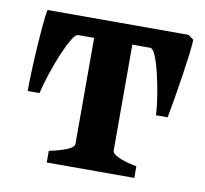

<svg xmlns="http://www.w3.org/2000/svg" viewBox="-59 -517 619 580"><g transform="rotate(10 250.5 -227.0)"><path d="M119.6 0V-35.6Q152.8 -42.5 174.1 -51.3Q195.3 -60.1 195.3 -70.3V-395.5H146.5Q138.7 -395.5 127.4 -377.2Q116.2 -358.9 103.8 -329.6Q91.3 -300.3 80.1 -266.6Q68.8 -232.9 61.5 -202.6H25.4Q25.4 -228 26.9 -266.4Q28.3 -304.7 31 -344.2Q33.7 -383.8 36.6 -414.3Q39.6 -444.8 42 -454.1H474.6L491.2 -441.9Q490.7 -425.8 487.1 -396.2Q483.4 -366.7 478 -331.1Q472.7 -295.4 466.8 -260.3Q460.9 -225.1 455.6 -197.8H419.9Q418.5 -224.6 413.1 -258.5Q407.7 -292.5 400.1 -323.7Q392.6 -355 384 -375.2Q375.5 -395.5 367.7 -395.5H312.5V-70.3Q312.5 -61 332.5 -51.8Q352.5 -42.5 388.2 -35.6V0Z"/></g></svg>

Font: Gentium Plus
Style: Bold
Weight: 700
Designer: Victor Gaultney, Annie Olsen, Iska Routamaa, Becca Hirsbrunner
Foundry: SIL International
Version: Version 6.101